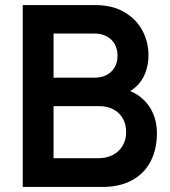

<svg xmlns="http://www.w3.org/2000/svg" viewBox="-20 -740 671 760"><path d="M70 0V-720H355.5Q425 -720 472.8 -691.7Q520.6 -663.3 544.1 -618.2Q567.7 -573.2 567.7 -522.2Q567.7 -482.6 555 -450.5Q542.2 -418.5 518.5 -396.7Q494.8 -374.8 462.7 -365.2L462.3 -390Q506.7 -379.8 538 -354.4Q569.2 -328.9 585.2 -292.7Q601.2 -256.5 601.2 -214Q601.2 -149.4 576.3 -101.3Q551.5 -53.2 502.9 -26.6Q454.3 0 384.5 0ZM369.5 -113.7Q401.2 -113.7 426 -126.4Q450.9 -139.1 465.1 -162.6Q479.3 -186.1 479.3 -217.5Q479.3 -246.8 466.7 -270Q454 -293.1 429.8 -306.5Q405.7 -319.8 372.8 -319.8H192V-113.7ZM353.8 -432.5Q380.1 -432.5 400.8 -442.6Q421.4 -452.8 433.3 -472.5Q445.2 -492.2 445.2 -520.2Q445.2 -545.4 434.2 -565Q423.2 -584.7 402.6 -596Q382 -607.3 353.8 -607.3H192V-432.5Z"/></svg>

Font: Manrope
Style: Regular
Weight: 400
Designer: Mikhail Sharanda
Foundry: Mikhail Sharanda
Version: Version 4.503